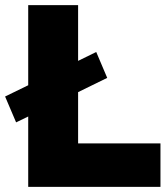

<svg xmlns="http://www.w3.org/2000/svg" viewBox="-37 -730 654 750"><path d="M268.1 -169.9H589.8V0H73.2V-274.9L25.9 -252L-17.1 -353L73.2 -397V-710H268.1V-492.2L338.9 -526.9L381.8 -425.8L268.1 -370.1Z"/></svg>

Font: Rawline Black
Style: Regular
Weight: 900
Designer: Matt McInerney, Pablo Impallari, Rodrigo Fuenzalida
Foundry: Matt McInerney, Pablo Impallari, Rodrigo Fuenzalida
Version: Version 4.020;PS 004.020;hotconv 1.0.88;makeotf.lib2.5.64775